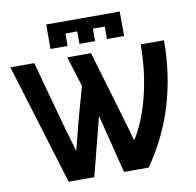

<svg xmlns="http://www.w3.org/2000/svg" viewBox="-104 -1123 1254 1230"><g transform="rotate(-10 523.5 -508.5)"><path d="M2.9 -786.1H158.2L270.5 -375Q278.3 -344.7 296.9 -283.2Q315.4 -221.7 323.2 -190.4H327.1Q341.8 -249 373 -372.1L433.6 -589.8L373 -786.1H527.3L653.3 -359.4Q688.5 -242.2 701.2 -191.4H705.1Q771.5 -296.9 810.5 -451.7Q849.6 -606.4 850.6 -786.1H1002Q1001 -336.9 763.7 0H603.5L507.8 -380.9L410.2 0H243.2ZM276.4 -857.4V-1016.6H754.9V-857.4H643.6V-938.5H566.4V-857.4H464.8V-938.5H387.7V-857.4Z"/></g></svg>

Font: Gothic A1 ExtraBold
Style: Regular
Weight: 800
Designer: HanYang I&C Co.,Ltd.
Foundry: HanYang I&C Co.,Ltd.
Version: Version 2.50